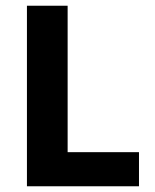

<svg xmlns="http://www.w3.org/2000/svg" viewBox="-20 -650 540 670"><path d="M74 0V-630H216V-119H465V0Z"/></svg>

Font: Narnoor ExtraBold
Style: Regular
Weight: 800
Designer: S. Sridhar Murthy
Foundry: SIL International
Version: Version 3.000